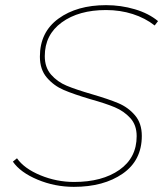

<svg xmlns="http://www.w3.org/2000/svg" viewBox="-20 -723 649 746"><path d="M30 -95 46 -108Q74 -68 137 -42Q200 -16 268 -16Q377 -16 444 -63Q511 -110 511 -194Q511 -237 486.5 -264Q462 -291 426.5 -306Q391 -321 330 -338Q266 -357 227.5 -373.5Q189 -390 162 -421.5Q135 -453 135 -503Q135 -598 207 -650.5Q279 -703 392 -703Q450 -703 504 -687Q558 -671 594 -641L581 -624Q544 -653 495.5 -668.5Q447 -684 392 -684Q286 -684 220 -636Q154 -588 154 -505Q154 -461 178.5 -433Q203 -405 239 -390Q275 -375 337 -357Q402 -338 440 -322Q478 -306 504.5 -275Q531 -244 531 -195Q531 -100 457 -48.5Q383 3 267 3Q193 3 126 -25Q59 -53 30 -95Z"/></svg>

Font: Montserrat Alternates Thin
Style: Italic
Weight: 250
Italic angle: -11.3°
Designer: Julieta Ulanovsky
Foundry: Julieta Ulanovsky
Version: Version 7.200